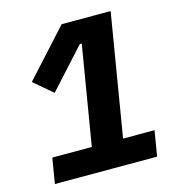

<svg xmlns="http://www.w3.org/2000/svg" viewBox="-105 -788 809 878"><g transform="rotate(-15 300.0 -349.0)"><path d="M47 0 67 -120H254L332 -589H323L154 -403L66 -478L266 -698H498L402 -120H551L531 0Z"/></g></svg>

Font: IBM Plex Mono
Style: Bold Italic
Weight: 700
Italic angle: -9°
Monospace: yes
Designer: Mike Abbink, Paul van der Laan, Pieter van Rosmalen
Foundry: Bold Monday
Version: Version 2.3